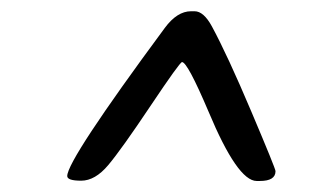

<svg xmlns="http://www.w3.org/2000/svg" viewBox="-20 -690 559 343"><path d="M321.3 -669.9H327.6Q343.8 -669.9 358.4 -643.1Q386.2 -591.8 429.2 -490.2Q472.2 -388.7 472.2 -384.3Q472.2 -366.7 444.3 -366.7H438.5Q404.3 -366.7 352.5 -490.7Q314.9 -579.1 305.2 -579.1Q301.3 -579.1 249 -501Q196.8 -422.9 173.3 -395Q149.9 -367.2 125 -367.2Q100.1 -367.2 100.1 -375.5Q100.1 -404.3 274.4 -640.1Q296.4 -669.9 321.3 -669.9Z"/></svg>

Font: Averia Libre
Style: Italic
Weight: 400
Italic angle: -7.90001°
Version: Version 1.002